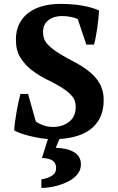

<svg xmlns="http://www.w3.org/2000/svg" viewBox="-20 -693 596 972"><path d="M161.1 -78.6Q166 -74.2 174.8 -69.3Q183.6 -64.5 195.1 -60.1Q206.5 -55.7 219.5 -53Q232.4 -50.3 246.1 -50.3Q272.5 -50.3 293 -56.9Q313.5 -63.5 330.6 -77.1Q347.7 -90.8 355.5 -109.4Q363.3 -127.9 363.3 -152.3Q363.3 -188 340.8 -210.9Q318.4 -234.4 284.7 -254.4Q251 -274.4 211.4 -293.5Q173.3 -313 138.7 -339.4Q105.5 -366.2 82.5 -402.3Q60.5 -438 60.5 -492.7Q60.5 -538.6 77.9 -572.8Q95.2 -606.9 125.5 -629.2Q155.8 -651.4 196.5 -662.4Q237.3 -673.3 284.7 -673.3Q343.3 -673.3 392.6 -665.3Q441.9 -657.2 481.4 -640.1Q480.5 -621.1 478 -596.7Q475.6 -572.3 471.9 -548.1Q468.3 -523.9 464.1 -502.4Q460 -481 455.6 -467.3H417L373.5 -596.7Q367.7 -599.6 359.1 -602.3Q350.6 -605 340.1 -607.2Q329.6 -609.4 317.6 -610.6Q305.7 -611.8 293.9 -611.8Q273.9 -611.8 256.3 -606.7Q238.8 -601.6 225.1 -590.8Q197.8 -570.3 197.8 -530.3Q197.8 -494.1 220.2 -469.7Q243.7 -444.8 277.3 -423.8Q311 -402.8 351.1 -382.3Q391.1 -361.8 425.8 -335.4Q442.9 -322.3 457.3 -307.1Q471.7 -292 482.4 -273.9Q493.2 -255.9 499 -234.1Q504.9 -212.4 504.9 -186Q504.9 -97.2 448 -46.6Q391.1 3.9 281.2 10.7L262.2 55.2Q319.3 56.6 354.5 77.1Q389.6 97.7 389.6 139.2Q389.6 160.2 379.9 177.2Q370.1 194.3 353.8 207.5Q337.4 220.7 316.4 230.2Q295.4 239.7 273.2 246.1Q251 252.4 229.2 255.4Q207.5 258.3 189.5 258.3V214.8Q223.1 210 244.1 195.8Q265.1 181.6 264.2 155.3Q263.2 133.3 247.6 121.1Q231.9 108.9 192.4 106.4L222.7 10.7Q195.8 8.8 168.9 3.7Q142.1 -1.5 119.1 -7.6Q96.2 -13.7 78.4 -20.5Q60.5 -27.3 51.8 -33.2Q53.2 -55.2 56.6 -80.3Q60.1 -105.5 64.5 -130.4Q68.8 -155.3 73.7 -177.7Q78.6 -200.2 83.5 -217.3H122.1Z"/></svg>

Font: PT Astra Serif
Style: Bold
Weight: 700
Designer: A.Korolkova, I. Chaeva
Foundry: ParaType Ltd
Version: Version 1.002